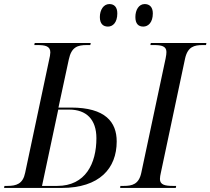

<svg xmlns="http://www.w3.org/2000/svg" viewBox="-41 -926 1037 946"><path d="M665 -795C689 -795 712 -815 712 -860C712 -892 695 -906 672 -906C643 -906 626 -877 626 -842C626 -809 641 -795 665 -795ZM491 -795C515 -795 537 -815 537 -860C537 -892 521 -906 498 -906C469 -906 451 -877 451 -842C451 -809 467 -795 491 -795ZM-21 0H262C450 0 534 -97 534 -229C534 -324 479 -396 309 -396H247L298 -633C311 -695 342 -704 387 -704H404L406 -714H130L128 -704H143C181 -704 207 -699 207 -668C207 -659 204 -643 201 -631L83 -75C72 -20 40 -10 -5 -10H-19ZM551 0H825L827 -10H811C773 -10 747 -15 747 -44C747 -51 749 -66 752 -77L871 -638C884 -696 916 -704 958 -704H974L976 -714H702L700 -704H716C754 -704 779 -699 779 -670C779 -664 778 -651 775 -638L655 -74C643 -18 610 -10 569 -10H552ZM241 -10H166L246 -386H300C384 -386 434 -338 434 -245C434 -120 380 -10 241 -10Z"/></svg>

Font: Noto Serif Display SemiCondensed
Style: Italic
Weight: 400
Width: 4
Italic angle: -12°
Designer: Monotype Design Team
Foundry: Monotype Imaging Inc.
Version: Version 2.009